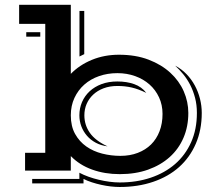

<svg xmlns="http://www.w3.org/2000/svg" viewBox="-20 -701 897 789"><path d="M83 -73.2H166V-603H58.6V-681.2H271V-397.5Q306.6 -434.1 357.7 -455.1Q408.7 -476.1 468.8 -476.1Q537.6 -476.1 590.6 -455.8Q643.6 -435.5 679.9 -402.1Q716.3 -368.7 735.1 -325.7Q753.9 -282.7 753.9 -236.8Q753.9 -181.2 734.1 -135Q714.4 -88.9 677.5 -55.7Q640.6 -22.5 588.6 -3.9Q536.6 14.6 472.2 14.6Q410.2 14.6 358.4 -4.2Q306.6 -22.9 271 -59.6V0H83ZM306.6 -656.2H326.2V-478.5L306.6 -468.8ZM87.9 -568.8H145.5V-550.3H87.9ZM306.2 34.2V8.8Q323.7 18.1 344.2 25.4Q364.7 32.7 386.5 37.8Q408.2 43 430.2 45.9Q452.1 48.8 472.2 48.8Q541 48.8 599.1 29.3Q657.2 9.8 699.5 -26.9Q741.7 -63.5 765.4 -116.5Q789.1 -169.4 789.1 -236.8Q789.1 -270.5 781.5 -299.3Q773.9 -328.1 761.5 -352.3Q749 -376.5 732.9 -396Q716.8 -415.5 699.7 -431.2Q726.1 -417.5 746.3 -396.5Q766.6 -375.5 780.5 -349.9Q794.4 -324.2 801.8 -295.2Q809.1 -266.1 809.1 -236.8Q809.1 -167 784.7 -110.6Q760.3 -54.2 716.1 -14.6Q671.9 24.9 609.6 46.1Q547.4 67.4 471.7 67.4Q455.1 67.4 435.5 65.2Q416 63 396 58.6Q376 54.2 357.2 48.1Q338.4 42 323.2 34.2V52.7H112.3V34.2ZM271 -227.1Q271 -182.1 288.6 -150.6Q306.2 -119.1 334.7 -99.1Q363.3 -79.1 399.9 -69.8Q436.5 -60.5 474.6 -60.5Q514.2 -60.5 546.1 -72.8Q578.1 -85 600.8 -107.4Q623.5 -129.9 635.7 -161.9Q647.9 -193.8 647.9 -232.9Q647.9 -270 633.5 -301Q619.1 -332 594.2 -354Q569.3 -376 535.4 -388.2Q501.5 -400.4 462.4 -400.4Q421.9 -400.4 387 -388.2Q352.1 -376 326.4 -353.3Q300.8 -330.6 285.9 -298.6Q271 -266.6 271 -227.1ZM306.2 -227.1Q306.2 -256.3 317.1 -281.7Q328.1 -307.1 348.4 -325.9Q368.7 -344.7 397.5 -355.5Q426.3 -366.2 462.4 -366.2Q501 -366.2 531.7 -355.2Q562.5 -344.2 581.1 -319.3Q548.8 -335 521.5 -341.3Q494.1 -347.7 462.4 -347.7Q430.7 -347.7 405.5 -338.1Q380.4 -328.6 362.8 -312Q345.2 -295.4 335.9 -273.7Q326.7 -252 326.7 -227.1Q326.7 -187.5 349.1 -155.3Q371.6 -123 421.9 -99.6Q395 -103 373.5 -114.5Q352.1 -126 337.2 -143.3Q322.3 -160.6 314.2 -182.1Q306.2 -203.6 306.2 -227.1Z"/></svg>

Font: Vast Shadow
Style: Regular
Weight: 400
Designer: Nicole Fally
Foundry: Nicole Fally
Version: Version 1.002